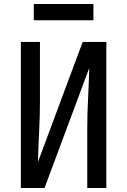

<svg xmlns="http://www.w3.org/2000/svg" viewBox="-20 -946 640 966"><path d="M85 0V-735H181V-441Q181 -363 177 -286Q173 -209 171 -131L396 -735H515V0H419V-294Q419 -372 423 -449Q427 -526 429 -604L204 0ZM150 -844V-926H450V-844Z"/></svg>

Font: Iosevka Custom Medium Extended
Style: Regular
Weight: 500
Width: 7
Monospace: yes
Designer: Belleve Invis
Foundry: Belleve Invis
Version: Version 11.2.4; ttfautohint (v1.8.4)